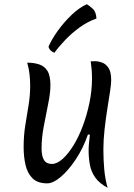

<svg xmlns="http://www.w3.org/2000/svg" viewBox="-20 -869 633 910"><path d="M490 21Q451 0 431.5 -27.5Q412 -55 406 -88Q400 -121 400 -157Q400 -174 402 -192.5Q404 -211 406 -230L397 -232Q374 -166 339 -113.5Q304 -61 268 -30.5Q232 0 204 0Q158 0 134 -24Q110 -48 101 -87Q92 -126 92 -172Q92 -227 100 -276Q108 -325 115.5 -371Q123 -417 123 -462Q123 -490 120 -517Q117 -544 109 -572Q140 -572 165 -564Q190 -556 204.5 -533.5Q219 -511 219 -465Q219 -429 208.5 -377.5Q198 -326 187.5 -270.5Q177 -215 177 -166Q177 -129 188.5 -110.5Q200 -92 226 -92Q250 -92 276.5 -115.5Q303 -139 328 -179.5Q353 -220 372.5 -272Q392 -324 404 -382Q416 -440 416 -498Q416 -537 410 -579Q414 -578 419.5 -578.5Q425 -579 429 -579Q447 -579 465 -572Q483 -565 495 -546Q507 -527 507 -489Q507 -471 501.5 -435Q496 -399 488.5 -352Q481 -305 475.5 -255Q470 -205 470 -160Q470 -113 474 -67Q478 -21 490 21ZM210 -648Q225 -683 254.5 -724Q284 -765 320.5 -799.5Q357 -834 392 -849Q402 -843 419 -828Q436 -813 437 -781Q396 -767 358 -739.5Q320 -712 289 -679.5Q258 -647 238 -619Q228 -622 220 -630Q212 -638 210 -648Z"/></svg>

Font: Merienda Light
Style: Regular
Weight: 300
Designer: Eduardo Rodriguez Tunni
Foundry: Eduardo Rodriguez Tunni
Version: Version 2.001; ttfautohint (v1.8.4.7-5d5b)